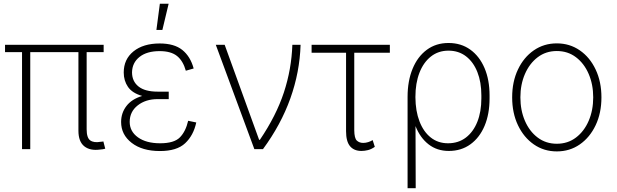

<svg xmlns="http://www.w3.org/2000/svg" viewBox="-20 -780 3224 1004"><path d="M503.4 2Q451.2 9.3 420.7 -15.1Q390.1 -39.6 390.1 -96.7V-507.3H138.2V0H95.2V-507.3H6.3V-545.9H522V-507.3H433.1V-104Q433.1 -59.1 452.1 -45.7Q471.2 -32.2 506.3 -38.6Q516.1 -39.1 520.5 -40.5L530.3 -2.4Q519 1 503.4 2Z M816.4 9.8Q723.6 9.8 668.5 -33Q613.3 -75.7 613.3 -142.1Q613.3 -189 640.9 -225.3Q668.5 -261.7 723.6 -278.3Q671.9 -293 649.4 -325.4Q627 -357.9 627 -400.9Q627 -470.2 678.2 -511.5Q729.5 -552.7 814.9 -552.7Q891.1 -552.7 933.3 -518.8Q975.6 -484.9 992.7 -421.9L951.7 -410.2Q937.5 -461.4 905.8 -487.1Q874 -512.7 814.9 -512.7Q748 -512.7 709.7 -482.4Q671.4 -452.1 670.4 -401.9Q670.4 -355 704.1 -327.9Q737.8 -300.8 804.2 -300.8H862.3V-261.7H804.2Q741.7 -261.7 700 -228.8Q658.2 -195.8 658.2 -142.6Q658.2 -92.8 701.4 -61.8Q744.6 -30.8 817.4 -30.8Q890.6 -30.8 920.9 -61.8Q951.2 -92.8 963.9 -148.4L1006.3 -139.6Q991.7 -71.8 948.2 -31Q904.8 9.8 816.4 9.8ZM797.9 -623.5 815.9 -760.3H861.8L829.1 -623.5Z M1310.1 0 1108.4 -545.9H1154.8L1335 -48.8H1338.9Q1424.3 -174.8 1464.4 -296.4Q1504.4 -418 1508.8 -545.9H1551.8Q1547.4 -402.8 1498.3 -265.4Q1449.2 -127.9 1355 0Z M2018.6 -545.9V-504.4H1832.5V-98.6Q1833 -57.1 1845.9 -44.9Q1858.9 -32.7 1879.4 -32.7Q1892.6 -32.7 1905.5 -36.9Q1918.5 -41 1928.7 -47.4L1939.9 -12.2Q1921.9 0.5 1904.3 4.9Q1886.7 9.3 1870.1 9.3Q1831.1 9.3 1810.3 -15.6Q1789.6 -40.5 1789.6 -93.8V-504.4H1609.4V-545.9Z M2111.3 204.1V-273.4Q2111.3 -356.9 2137.5 -420.4Q2163.6 -483.9 2211.7 -519.5Q2259.8 -555.2 2325.2 -555.2Q2391.1 -555.2 2439.2 -520.5Q2487.3 -485.8 2513.7 -424.1Q2540 -362.3 2540 -281.2V-265.6Q2540 -183.6 2513.9 -121.8Q2487.8 -60.1 2439.9 -25.4Q2392.1 9.3 2326.7 9.3Q2265.6 9.3 2221.2 -25.1Q2176.8 -59.6 2152.8 -120.6L2153.8 204.1ZM2152.3 -273.4V-271Q2152.8 -199.2 2173.6 -145.3Q2194.3 -91.3 2232.4 -61Q2270.5 -30.8 2322.8 -30.8Q2377 -30.8 2416 -60.5Q2455.1 -90.3 2476.1 -143.1Q2497.1 -195.8 2497.1 -265.6V-281.2Q2497.1 -350.6 2476.3 -403.1Q2455.6 -455.6 2417 -485.4Q2378.4 -515.1 2325.2 -515.1Q2272 -515.1 2233.2 -484.4Q2194.3 -453.6 2173.3 -399.4Q2152.3 -345.2 2152.3 -273.4Z M2891.6 11.7Q2824.2 11.7 2771.5 -24.9Q2718.8 -61.5 2688.5 -125.2Q2658.2 -189 2658.2 -271Q2658.2 -353 2688.5 -416.7Q2718.8 -480.5 2771.5 -516.8Q2824.2 -553.2 2891.6 -553.2Q2959 -553.2 3011.7 -516.8Q3064.5 -480.5 3094.7 -416.5Q3125 -352.5 3125 -271Q3125 -189 3094.7 -125.2Q3064.5 -61.5 3012 -24.9Q2959.5 11.7 2891.6 11.7ZM2891.6 -28.3Q2949.2 -28.3 2991.9 -60.8Q3034.7 -93.3 3058.3 -148.2Q3082 -203.1 3082 -271Q3082 -338.4 3058.3 -393.3Q3034.7 -448.2 2991.9 -480.7Q2949.2 -513.2 2891.6 -513.2Q2834.5 -513.2 2791.7 -480.7Q2749 -448.2 2725.1 -393.3Q2701.2 -338.4 2701.2 -271Q2701.2 -203.1 2724.9 -148.2Q2748.5 -93.3 2791.5 -60.8Q2834.5 -28.3 2891.6 -28.3Z"/></svg>

Font: Inter Extra Light
Style: Regular
Weight: 200
Designer: Rasmus Andersson
Foundry: rsms
Version: Version 4.000;git-3c8e0fc